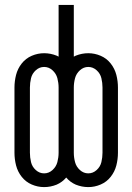

<svg xmlns="http://www.w3.org/2000/svg" viewBox="-20 -755 540 783"><path d="M160 8Q134 8 109.5 -2.5Q85 -13 68.5 -34Q52 -55 45.5 -80.5Q39 -106 39 -132V-398Q39 -424 45.5 -449.5Q52 -475 68.5 -496Q85 -517 109.5 -527.5Q134 -538 160 -538Q186 -538 211 -528Q215 -526 219 -524V-735H281V-524Q285 -526 289 -528Q314 -538 340 -538Q366 -538 390.5 -527.5Q415 -517 431.5 -496Q448 -475 454.5 -449.5Q461 -424 461 -398V-132Q461 -106 454.5 -80.5Q448 -55 431.5 -34Q415 -13 390.5 -2.5Q366 8 340 8Q314 8 289 -2Q266 -12 250 -31Q234 -12 211 -2Q186 8 160 8ZM160 -48Q179 -48 194 -61.5Q209 -75 214 -94Q219 -113 219 -132V-398Q219 -417 214 -436Q209 -455 194 -468.5Q179 -482 160 -482Q141 -482 126 -468.5Q111 -455 106.5 -436Q102 -417 102 -398V-132Q102 -113 106.5 -94Q111 -75 126 -61.5Q141 -48 160 -48ZM340 -48Q359 -48 374 -61.5Q389 -75 393.5 -94Q398 -113 398 -132V-398Q398 -417 393.5 -436Q389 -455 374 -468.5Q359 -482 340 -482Q321 -482 306 -468.5Q291 -455 286 -436Q281 -417 281 -398V-132Q281 -113 286 -94Q291 -75 306 -61.5Q321 -48 340 -48Z"/></svg>

Font: Iosevka SS01 Light
Style: Regular
Weight: 300
Monospace: yes
Designer: Belleve Invis
Foundry: Belleve Invis
Version: 2.3.3; ttfautohint (v1.8.3)